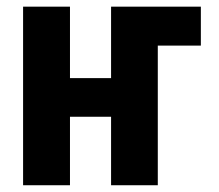

<svg xmlns="http://www.w3.org/2000/svg" viewBox="-20 -548 648 568"><path d="M187 -316.9H308.6V-528.3H574.2V-413.1H446.8V0H308.6V-202.6H187V0H48.3V-528.3H187Z"/></svg>

Font: MAUL Condensed Bold
Style: Condensed Bold
Weight: 700
Designer: MAUL
Version: Version 1.0; 2020; ttfautohint (v1.8.3)